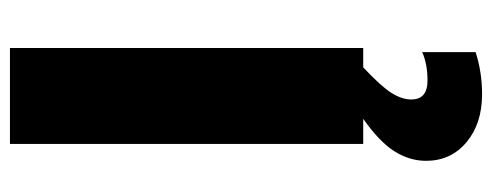

<svg xmlns="http://www.w3.org/2000/svg" viewBox="-323 -431 994 388"><g transform="rotate(-90 174.0 -237.0)"><path d="M77.1 0V-713.9H271V0ZM167 97.2Q167 129.9 205.1 129.9Q239.3 129.9 262.7 119.1V227.1Q222.2 240.2 177.7 240.2Q118.2 240.2 80.6 208.7Q43 177.2 43 127Q43 93.3 62.5 62.7Q82 32.2 127.9 0H231.9Q193.4 36.1 180.2 57.1Q167 78.1 167 97.2Z"/></g></svg>

Font: Open Sans ExtBd
Style: Bold
Weight: 800
Foundry: Ascender Corporation
Version: Version 1.10